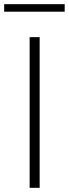

<svg xmlns="http://www.w3.org/2000/svg" viewBox="-62 -900 330 920"><path d="M80 0H128V-722H80ZM248 -844V-880H-42V-844Z"/></svg>

Font: Perun ExtraLight
Style: Regular
Weight: 200
Foundry: Copyright (c) Stefan Peev, Context Ltd, 2016
Version: Version 1.089